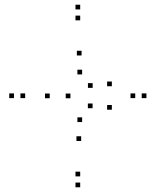

<svg xmlns="http://www.w3.org/2000/svg" viewBox="-20 -772 660 814"><path d="M328.2 -456.5V-476.5H308.2V-456.5ZM372.8 -399.5V-419.5H352.8V-399.5ZM454.2 -406.4V-426.4H434.2V-406.4ZM325.8 -536.8V-556.8H305.8V-536.8ZM190.8 -355.5V-375.5H170.8V-355.5ZM324.1 -174.3V-194.3H304.1V-174.3ZM454.2 -306.8V-326.8H434.2V-306.8ZM372.5 -313.2V-333.2H352.5V-313.2ZM328.2 -254.5V-274.5H308.2V-254.5ZM278.6 -355.4V-375.4H258.6V-355.4ZM320 -732V-752H300V-732ZM39.2 -356V-376H19.2V-356ZM320 22V2H300V22ZM600.8 -356V-376H580.8V-356ZM320 -24.2V-44.2H300V-24.2ZM86.7 -356V-376H66.7V-356ZM320 -685.8V-705.8H300V-685.8ZM553.3 -356V-376H533.3V-356Z"/></svg>

Font: Monaspace Xenon Dots Var
Style: Regular
Weight: 400
Designer: Riley Cran and the Lettermatic Team
Version: Version 1.100 (Monaspace Xenon Dots)